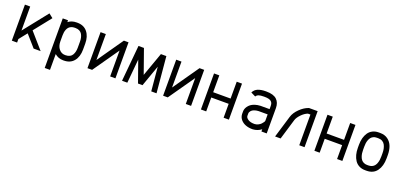

<svg xmlns="http://www.w3.org/2000/svg" viewBox="13 -1414 5223 2504"><g transform="rotate(20 2624.5 -162.0)"><path d="M141.6 0H68.4V-500H141.6V-166.5L408.2 -502L465.8 -456.1L276.9 -218.8L468.3 0H371.1L230.5 -160.2L141.6 -48.8Z M666.5 188H593.3V-500H666.5V-474.6Q713.4 -512.2 782.7 -512.2H792.5Q882.8 -512.2 932.1 -451.4Q981.4 -390.6 981.4 -291.5V-208.5Q981.4 -108.4 932.1 -48.1Q882.8 12.2 792.5 12.2H782.7Q716.8 12.2 666.5 -31.2ZM666.5 -208.5Q666.5 -142.1 700 -101.6Q733.4 -61 782.7 -61H792.5Q825.7 -61 849.4 -73.5Q873 -85.9 885.3 -108.2Q897.5 -130.4 902.8 -154.8Q908.2 -179.2 908.2 -208.5V-291.5Q908.2 -320.3 902.8 -344.7Q897.5 -369.1 885.3 -391.4Q873 -413.6 849.4 -426.3Q825.7 -439 792.5 -439H782.7Q755.9 -439 735.1 -430.2Q714.4 -421.4 701.7 -407.5Q689 -393.6 680.9 -373.8Q672.9 -354 669.7 -334Q666.5 -314 666.5 -291.5Z M1118.2 0V-500H1191.4V-140.1L1441.9 -500H1506.3V0H1433.1V-358.9L1182.6 0Z M1671.4 0H1598.1L1644.5 -500H1720.2L1837.4 -168.5L1955.6 -500H2031.2L2076.7 0H2003.4L1973.1 -331.5L1868.7 -37.1H1806.2L1702.1 -331.5Z M2168 0V-500H2241.2V-140.1L2491.7 -500H2556.2V0H2482.9V-358.9L2232.4 0Z M2766.1 0H2692.9V-500H2766.1V-266.1H3007.8V-500H3081.1V0H3007.8V-192.9H2766.1Z M3217.8 -164.6Q3217.8 -180.2 3222.9 -197.5Q3228 -214.8 3241.9 -234.6Q3255.9 -254.4 3276.4 -270.3Q3296.9 -286.1 3330.8 -297.4Q3364.7 -308.6 3407.2 -310.5H3532.7V-351.1Q3532.7 -372.6 3528.1 -387.5Q3523.4 -402.3 3511.2 -414.6Q3499 -426.8 3475.6 -432.9Q3452.1 -439 3417 -439H3407.2Q3358.9 -439 3334.5 -429.7Q3310.1 -420.4 3300.3 -400.9L3234.9 -433.1Q3256.3 -477.1 3300 -494.6Q3343.8 -512.2 3407.2 -512.2H3417Q3514.6 -512.2 3560.3 -469.7Q3606 -427.2 3606 -351.1V0H3532.7V-30.8Q3482.4 7.8 3417 12.2H3407.2Q3357.9 12.2 3316.4 -3.4Q3274.9 -19 3247.6 -51Q3220.2 -83 3217.8 -126.5ZM3417 -61Q3441.9 -62.5 3464.8 -74.2Q3487.8 -85.9 3501.7 -100.8Q3515.6 -115.7 3524.2 -128.9Q3532.7 -142.1 3532.7 -148.9V-237.3H3407.2Q3379.9 -235.8 3358.4 -229.5Q3336.9 -223.1 3324.7 -214.6Q3312.5 -206.1 3304.4 -195.8Q3296.4 -185.5 3293.7 -178Q3291 -170.4 3291 -164.6V-126.5Q3293.5 -101.6 3325 -81.3Q3356.4 -61 3407.2 -61Z M3814 -304.7Q3832.5 -366.2 3889.4 -421.9Q3946.3 -477.5 4004.9 -497.6L4010.7 -500H4130.9V0H4057.6V-426.3H4022.9Q3978 -409.2 3936.8 -366.2Q3895.5 -323.2 3884.3 -285.2L3798.8 0H3722.2Z M4340.8 0H4267.6V-500H4340.8V-266.1H4582.5V-500H4655.8V0H4582.5V-192.9H4340.8Z M4996.6 -438.5H4974.6Q4948.2 -438.5 4927.7 -428.5Q4907.2 -418.5 4894.8 -402.6Q4882.3 -386.7 4874.3 -364.7Q4866.2 -342.8 4863.3 -320.8Q4860.4 -298.8 4860.4 -273.9V-230Q4860.4 -204.6 4863.3 -181.9Q4866.2 -159.2 4874.3 -136.5Q4882.3 -113.8 4895 -97.7Q4907.7 -81.5 4928.2 -71.3Q4948.7 -61 4975.6 -61H4995.1Q5022.5 -61 5043.7 -70.8Q5064.9 -80.6 5077.9 -96.7Q5090.8 -112.8 5098.9 -135.3Q5106.9 -157.7 5110.1 -180.4Q5113.3 -203.1 5113.3 -229.5V-274.4Q5113.3 -305.7 5107.9 -332.8Q5102.5 -359.9 5090.1 -384.8Q5077.6 -409.7 5053.7 -424.1Q5029.8 -438.5 4996.6 -438.5ZM5186.5 -274.4V-229.5Q5186.5 -121.1 5137.7 -54.4Q5088.9 12.2 4995.1 12.2H4975.6Q4927.7 12.2 4891.1 -6.8Q4854.5 -25.9 4832 -59.6Q4809.6 -93.3 4798.3 -136.2Q4787.1 -179.2 4787.1 -230V-273.9Q4787.1 -324.2 4798.6 -366.7Q4810.1 -409.2 4832.5 -441.9Q4855 -474.6 4891.4 -493.2Q4927.7 -511.7 4974.6 -511.7H4996.6Q5059.1 -511.7 5102.8 -479.5Q5146.5 -447.3 5166.5 -394.8Q5186.5 -342.3 5186.5 -274.4Z"/></g></svg>

Font: Anka/Coder Condensed
Style: Regular
Weight: 400
Width: 4
Monospace: yes
Version: Version 1.100